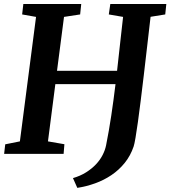

<svg xmlns="http://www.w3.org/2000/svg" viewBox="-20 -763 845 952"><path d="M5.9 -47.4 78.6 -62 158.7 -679.2 89.8 -691.4 95.7 -743.2H382.8L377.4 -691.4L297.4 -679.2L262.7 -412.1H560.5Q568.4 -479.5 575.4 -546.6Q582.5 -613.8 590.3 -679.2L519.5 -691.4L526.9 -743.2H804.7L799.3 -691.4L726.6 -679.7Q717.8 -605.5 709.5 -532Q701.2 -458.5 693.1 -391.1Q685.1 -323.7 677.7 -264.2Q670.4 -204.6 663.8 -158Q657.2 -111.3 651.9 -79.8Q646.5 -48.3 642.6 -36.6Q627 9.3 598.4 44.7Q569.8 80.1 532.5 105.2Q495.1 130.4 451.7 146Q408.2 161.6 363.3 168.5L341.8 120.1Q378.4 109.4 406.7 91.6Q435.1 73.7 455.6 52Q476.1 30.3 488.5 6.1Q501 -18.1 505.9 -42Q520 -112.3 531.5 -188.7Q543 -265.1 552.7 -345.7H254.4L217.8 -62L299.3 -47.9L295.4 0H0.5Z"/></svg>

Font: Merriweather Bold
Style: Italic
Weight: 700
Italic angle: -7°
Designer: Eben Sorkin ( eben@eyebytes.com )
Foundry: Eben Sorkin ( eben@eyebytes.com )
Version: Version 1.5; ttfautohint (v0.97) -l 13 -r 13 -G 200 -x 24 -f